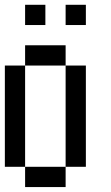

<svg xmlns="http://www.w3.org/2000/svg" viewBox="-20 -853 457 790"><path d="M0 -166.7V-583.3H83.3V-166.7ZM83.3 -166.7H250V-83.3H83.3ZM83.3 -583.3V-666.7H250V-583.3ZM83.3 -750V-833.3H166.7V-750ZM250 -166.7V-583.3H333.3V-166.7ZM250 -750V-833.3H333.3V-750Z"/></svg>

Font: Galmuri11 Condensed
Style: Regular
Weight: 400
Width: 3
Designer: Lee Minseo (quiple)
Version: Version 2.399;hotconv 1.1.1;makeotfexe 2.6.0 DEVELOPMENT